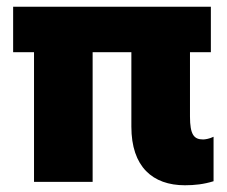

<svg xmlns="http://www.w3.org/2000/svg" viewBox="-20 -540 673 570"><path d="M529 10C558 10 585 7 614 -2V-134C602 -128 589 -126 583 -126C556 -126 544 -140 544 -194V-385H606V-520H19V-385H81V0H255V-385H370V-164C370 -45 433 10 529 10Z"/></svg>

Font: Fixel Display ExtraBold
Style: Regular
Weight: 800
Designer: AlfaBravo + MacPaw
Foundry: Kyrylo Tkachov, Marchela Mozhyna, Serhii Makarenko, Maria Weinstein, Zakhar Kryvoshyya
Version: Version 1.211